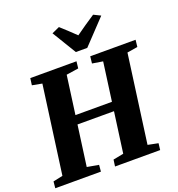

<svg xmlns="http://www.w3.org/2000/svg" viewBox="-176 -1135 1178 1273"><g transform="rotate(-20 413.5 -498.0)"><path d="M-5 0 -0.5 -46.5 67.5 -61 152 -681.5 82.5 -694.5 89 -743H415L409.5 -694.5L323.5 -681.5L286.5 -410H544L581 -682L506.5 -694L512 -743H832L826.5 -694L752.5 -682L668 -61L740.5 -46.5L735 0H416.5L423 -46.5L496.5 -61L535.5 -347H278L239 -61L321 -46.5L317 0ZM432 -802 329 -971.5 383 -996Q409 -972.5 435 -948.5Q461 -924.5 485.5 -900.5Q519.5 -925.5 554.5 -949Q589.5 -972.5 624 -995.5L673 -971.5L512.5 -802Z"/></g></svg>

Font: Merriweather 36pt Black
Style: Italic
Weight: 900
Italic angle: -7.8°
Version: Version 2.101